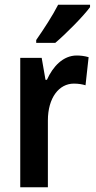

<svg xmlns="http://www.w3.org/2000/svg" viewBox="-20 -786 402 806"><path d="M358 -756V-766H224C201 -721 166 -667 132 -618V-606H212C258 -645 330 -718 358 -756ZM302 -553C245 -553 202 -507 177 -451H171L155 -543H65V0H181V-280C181 -376 228 -435 290 -435C310 -435 326 -432 339 -428L352 -546C335 -551 318 -553 302 -553Z"/></svg>

Font: Noto Sans Lao UI Cond SemBd
Style: Regular
Weight: 600
Width: 3
Designer: Monotype Design Team
Foundry: Monotype Imaging Inc.
Version: Version 2.000